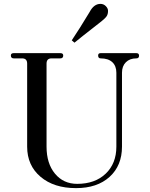

<svg xmlns="http://www.w3.org/2000/svg" viewBox="-20 -960 773 990"><path d="M364 -740 350 -752Q389 -810 442 -898Q464 -940 498 -940Q514 -940 525.5 -928.5Q537 -917 537 -904Q537 -887 530 -876.5Q523 -866 503 -850Q496 -844 452 -810Q408 -776 364 -740ZM372 10Q258 10 189 -48.5Q120 -107 120 -204V-632Q120 -659 94 -659H51Q36 -659 36 -674Q36 -686 51 -686H291Q306 -686 306 -674Q306 -659 291 -659H246Q220 -659 220 -632V-204Q220 -117 263.5 -64.5Q307 -12 378 -12Q470 -12 525 -64.5Q580 -117 580 -204V-585Q580 -620 559 -639.5Q538 -659 499 -659Q486 -659 486 -674Q486 -686 499 -686H683Q697 -686 697 -673Q697 -659 683 -659Q649 -659 629 -639Q609 -619 609 -585V-204Q609 -106 545 -48Q481 10 372 10Z"/></svg>

Font: HK Venetian
Style: Regular
Weight: 400
Designer: Alfredo Marco Pradil
Foundry: Alfredo Marco Pradil
Version: Version 1.000;PS 001.000;hotconv 1.0.88;makeotf.lib2.5.64775